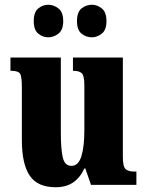

<svg xmlns="http://www.w3.org/2000/svg" viewBox="-20 -778 617 808"><path d="M214 10Q138 10 105 -39Q72 -88 72 -188V-409Q72 -452 65.5 -466Q59 -480 27 -480H24V-536H236V-222Q236 -148 244.5 -114Q253 -80 281 -80Q310 -80 322.5 -120.5Q335 -161 335 -230V-418Q335 -461 323.5 -470.5Q312 -480 290 -480H287V-536H497V-118Q497 -75 509.5 -65.5Q522 -56 544 -56H554V0H363L339 -69H335Q317 -30 287.5 -10Q258 10 214 10ZM367 -621Q342 -621 323 -636.5Q304 -652 304 -689Q304 -727 323 -742.5Q342 -758 367 -758Q389 -758 408.5 -742.5Q428 -727 428 -689Q428 -652 408.5 -636.5Q389 -621 367 -621ZM183 -621Q160 -621 141 -636.5Q122 -652 122 -689Q122 -727 141 -742.5Q160 -758 183 -758Q206 -758 226 -742.5Q246 -727 246 -689Q246 -652 226 -636.5Q206 -621 183 -621Z"/></svg>

Font: Noto Serif ExtraCondensed Black
Style: Regular
Weight: 900
Width: 2
Designer: Monotype Design Team
Foundry: Monotype Imaging Inc.
Version: Version 2.015; ttfautohint (v1.8.4.7-5d5b)